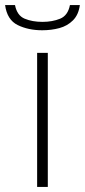

<svg xmlns="http://www.w3.org/2000/svg" viewBox="-73 -735 334 755"><path d="M73 0V-527H115V0ZM93 -616Q38 -616 -3.5 -636.5Q-45 -657 -53 -715H-14Q-6 -674 24 -661.5Q54 -649 94 -649Q133 -649 163.5 -661.5Q194 -674 202 -715H241Q236 -677 214 -655Q192 -633 160.5 -624.5Q129 -616 93 -616Z"/></svg>

Font: Onest Thin
Style: Regular
Weight: 250
Designer: Dmitri Voloshin, Andrey Kudryavtsev
Foundry: Dmitri Voloshin, Andrey Kudryavtsev
Version: Version 1.000;gftools[0.9.33]